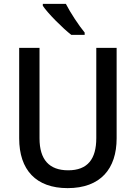

<svg xmlns="http://www.w3.org/2000/svg" viewBox="-20 -961 702 991"><path d="M320 -941H201V-931C227 -892 304 -815 348 -781H417V-793C387 -829 343 -896 320 -941ZM582 -247V-714H477V-248C477 -141 433 -82 332 -82C234 -82 184 -137 184 -247V-714H79V-247C79 -84 166 10 329 10C499 10 582 -90 582 -247Z"/></svg>

Font: Noto Sans Devanagari SemiCondensed Medium
Style: Regular
Weight: 500
Width: 4
Designer: Jelle Bosma - Monotype Design Team
Foundry: Monotype Imaging Inc.
Version: Version 2.004